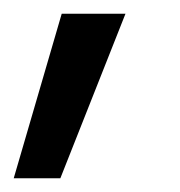

<svg xmlns="http://www.w3.org/2000/svg" viewBox="-44 -134 262 280"><path d="M-24 126 46 -114H139L44 126Z"/></svg>

Font: Ysabeau Semibold
Style: Italic
Weight: 600
Italic angle: -12°
Designer: Christian Thalmann (Catharsis Fonts)
Version: Version 0.003